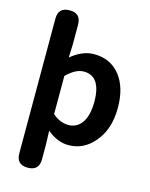

<svg xmlns="http://www.w3.org/2000/svg" viewBox="-145 -889 933 1194"><g transform="rotate(15 322.0 -291.5)"><path d="M152 215Q79 215 79 142V-291V-725Q79 -798 152 -798Q225 -798 225 -725V-597L222 -513Q295 -574 370 -574Q476 -574 538 -496Q598 -419 598 -289Q598 -151 525 -66Q457 14 360 14Q289 14 222 -42L225 45V142Q225 215 152 215ZM327 -107Q381 -107 413 -151Q447 -199 447 -287Q447 -453 336 -453Q283 -453 225 -395V-272V-149Q274 -107 327 -107Z"/></g></svg>

Font: GenSenRounded TW B
Style: Regular
Weight: 700
Version: Version 1.501;PS 1;hotconv 16.6.51;makeotf.lib2.5.65220